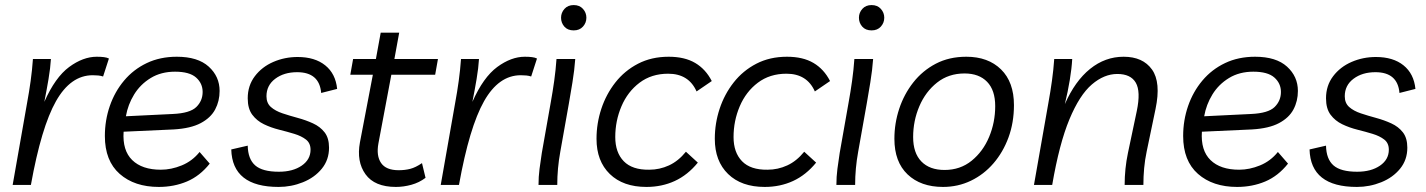

<svg xmlns="http://www.w3.org/2000/svg" viewBox="-20 -730 5629 758"><path d="M387 -428Q378 -431 368 -432Q358 -433 346 -433Q259 -433 201 -330.5Q143 -228 102 0H30L87 -324Q95 -367 101 -410.5Q107 -454 110 -497H181Q179 -462 171.5 -417.5Q164 -373 155 -328Q198 -425 253 -465.5Q308 -506 362 -506Q378 -506 390 -504.5Q402 -503 410 -499Z M607 8Q511 8 452.5 -43.5Q394 -95 394 -193Q394 -255 413.5 -311.5Q433 -368 470 -412Q507 -456 559.5 -481Q612 -506 678 -506Q761 -506 804 -467Q847 -428 847 -371Q847 -331 829.5 -298Q812 -265 772.5 -244Q733 -223 666 -219L468 -210Q463 -136 502 -98Q541 -60 615 -60Q656 -60 697.5 -77Q739 -94 768 -130L808 -84Q769 -35 718 -13.5Q667 8 607 8ZM671 -447Q616 -447 575 -422Q534 -397 509.5 -357Q485 -317 477 -271L662 -280Q730 -283 755 -307.5Q780 -332 780 -367Q780 -401 754 -424Q728 -447 671 -447Z M1080 8Q897 8 893 -140L958 -155Q959 -102 987.5 -77Q1016 -52 1081 -52Q1136 -52 1171 -76Q1206 -100 1206 -139Q1206 -165 1188 -179Q1170 -193 1142 -201.5Q1114 -210 1082 -218Q1050 -226 1022 -239.5Q994 -253 976 -277Q958 -301 958 -342Q958 -392 986 -429Q1014 -466 1059 -485.5Q1104 -505 1155 -505Q1223 -505 1264 -472Q1305 -439 1311 -379L1248 -363Q1241 -445 1153 -445Q1101 -445 1066.5 -419Q1032 -393 1032 -350Q1032 -323 1049.5 -307.5Q1067 -292 1095.5 -282.5Q1124 -273 1155.5 -264.5Q1187 -256 1215.5 -243Q1244 -230 1261.5 -207.5Q1279 -185 1279 -147Q1279 -99 1250.5 -64Q1222 -29 1176 -10.5Q1130 8 1080 8Z M1543 8Q1459 8 1423 -42Q1387 -92 1401 -168L1452 -435H1363L1374 -497H1464L1483 -601H1556L1537 -497H1709L1698 -435H1525L1474 -164Q1465 -115 1484.5 -86.5Q1504 -58 1554 -58Q1579 -58 1600 -63.5Q1621 -69 1646 -86L1660 -28Q1635 -9 1604 -0.5Q1573 8 1543 8Z M2077 -428Q2068 -431 2058 -432Q2048 -433 2036 -433Q1949 -433 1891 -330.5Q1833 -228 1792 0H1720L1777 -324Q1785 -367 1791 -410.5Q1797 -454 1800 -497H1871Q1869 -462 1861.5 -417.5Q1854 -373 1845 -328Q1888 -425 1943 -465.5Q1998 -506 2052 -506Q2068 -506 2080 -504.5Q2092 -503 2100 -499Z M2106 0Q2106 -32 2110 -63Q2114 -94 2119 -126L2154 -324Q2162 -368 2168 -411Q2174 -454 2177 -497H2251Q2248 -454 2240 -405Q2232 -356 2226 -322L2192 -131Q2180 -65 2180 0ZM2245 -610Q2221 -610 2208 -625Q2195 -640 2195 -660Q2195 -680 2208.5 -695Q2222 -710 2245 -710Q2268 -710 2281.5 -695Q2295 -680 2295 -660Q2295 -640 2281.5 -625Q2268 -610 2245 -610Z M2532 8Q2440 8 2387.5 -43Q2335 -94 2335 -182Q2335 -243 2354 -300.5Q2373 -358 2409.5 -404.5Q2446 -451 2499 -478.5Q2552 -506 2620 -506Q2683 -506 2724.5 -481.5Q2766 -457 2790 -410L2730 -369Q2699 -439 2618 -439Q2552 -439 2505 -403.5Q2458 -368 2433.5 -310.5Q2409 -253 2409 -189Q2409 -128 2442.5 -93.5Q2476 -59 2543 -60Q2584 -60 2621 -77Q2658 -94 2688 -131L2735 -88Q2695 -39 2644 -15.5Q2593 8 2532 8Z M2999 8Q2907 8 2854.5 -43Q2802 -94 2802 -182Q2802 -243 2821 -300.5Q2840 -358 2876.5 -404.5Q2913 -451 2966 -478.5Q3019 -506 3087 -506Q3150 -506 3191.5 -481.5Q3233 -457 3257 -410L3197 -369Q3166 -439 3085 -439Q3019 -439 2972 -403.5Q2925 -368 2900.5 -310.5Q2876 -253 2876 -189Q2876 -128 2909.5 -93.5Q2943 -59 3010 -60Q3051 -60 3088 -77Q3125 -94 3155 -131L3202 -88Q3162 -39 3111 -15.5Q3060 8 2999 8Z M3282 0Q3282 -32 3286 -63Q3290 -94 3295 -126L3330 -324Q3338 -368 3344 -411Q3350 -454 3353 -497H3427Q3424 -454 3416 -405Q3408 -356 3402 -322L3368 -131Q3356 -65 3356 0ZM3421 -610Q3397 -610 3384 -625Q3371 -640 3371 -660Q3371 -680 3384.5 -695Q3398 -710 3421 -710Q3444 -710 3457.5 -695Q3471 -680 3471 -660Q3471 -640 3457.5 -625Q3444 -610 3421 -610Z M3795 -506Q3881 -506 3932 -456Q3983 -406 3983 -315Q3983 -246 3961.5 -187.5Q3940 -129 3902 -85Q3864 -41 3813 -16.5Q3762 8 3703 8Q3615 8 3563 -41.5Q3511 -91 3511 -182Q3511 -243 3530 -300.5Q3549 -358 3585.5 -404.5Q3622 -451 3674.5 -478.5Q3727 -506 3795 -506ZM3709 -59Q3771 -59 3816 -95.5Q3861 -132 3885 -189.5Q3909 -247 3909 -311Q3909 -374 3877 -407Q3845 -440 3788 -440Q3725 -440 3679.5 -404Q3634 -368 3609.5 -310.5Q3585 -253 3585 -189Q3585 -126 3617.5 -92.5Q3650 -59 3709 -59Z M4062 0 4119 -324Q4127 -368 4133 -411Q4139 -454 4142 -497H4213Q4211 -460 4203.5 -414.5Q4196 -369 4184 -319Q4224 -410 4283.5 -458Q4343 -506 4416 -506Q4492 -506 4528 -455.5Q4564 -405 4542 -300L4507 -132Q4500 -99 4497 -66Q4494 -33 4494 0H4420Q4420 -64 4433 -126L4468 -292Q4484 -369 4464 -403.5Q4444 -438 4391 -438Q4339 -438 4290.5 -396.5Q4242 -355 4202 -259Q4162 -163 4134 0Z M4864 8Q4768 8 4709.5 -43.5Q4651 -95 4651 -193Q4651 -255 4670.5 -311.5Q4690 -368 4727 -412Q4764 -456 4816.5 -481Q4869 -506 4935 -506Q5018 -506 5061 -467Q5104 -428 5104 -371Q5104 -331 5086.5 -298Q5069 -265 5029.5 -244Q4990 -223 4923 -219L4725 -210Q4720 -136 4759 -98Q4798 -60 4872 -60Q4913 -60 4954.5 -77Q4996 -94 5025 -130L5065 -84Q5026 -35 4975 -13.5Q4924 8 4864 8ZM4928 -447Q4873 -447 4832 -422Q4791 -397 4766.5 -357Q4742 -317 4734 -271L4919 -280Q4987 -283 5012 -307.5Q5037 -332 5037 -367Q5037 -401 5011 -424Q4985 -447 4928 -447Z M5337 8Q5154 8 5150 -140L5215 -155Q5216 -102 5244.5 -77Q5273 -52 5338 -52Q5393 -52 5428 -76Q5463 -100 5463 -139Q5463 -165 5445 -179Q5427 -193 5399 -201.5Q5371 -210 5339 -218Q5307 -226 5279 -239.5Q5251 -253 5233 -277Q5215 -301 5215 -342Q5215 -392 5243 -429Q5271 -466 5316 -485.5Q5361 -505 5412 -505Q5480 -505 5521 -472Q5562 -439 5568 -379L5505 -363Q5498 -445 5410 -445Q5358 -445 5323.5 -419Q5289 -393 5289 -350Q5289 -323 5306.5 -307.5Q5324 -292 5352.5 -282.5Q5381 -273 5412.5 -264.5Q5444 -256 5472.5 -243Q5501 -230 5518.5 -207.5Q5536 -185 5536 -147Q5536 -99 5507.5 -64Q5479 -29 5433 -10.5Q5387 8 5337 8Z"/></svg>

Font: Livvic
Style: Italic
Weight: 400
Italic angle: -10°
Designer: Jacques Le Bailly, Baron von Fonthausen
Version: Version 1.001; ttfautohint (v1.8.2)